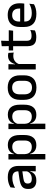

<svg xmlns="http://www.w3.org/2000/svg" viewBox="1283 -1943 832 3438"><g transform="rotate(-90 1699.0 -224.0)"><path d="M349.5 0 353.5 -116 350 -131V-285L350.5 -309.5Q350.5 -366 321.8 -392.5Q293 -419 229.5 -419Q178 -419 134 -404.5Q90 -390 54.5 -371L63.5 -453Q83.5 -464.5 110.5 -475.5Q137.5 -486.5 171.5 -493.5Q205.5 -500.5 246 -500.5Q301.5 -500.5 340 -487.2Q378.5 -474 402 -449Q425.5 -424 436.2 -389Q447 -354 447 -311V0ZM184 11Q111.5 11 73 -24.8Q34.5 -60.5 34.5 -126.5V-141.5Q34.5 -211.5 77.8 -245.2Q121 -279 214 -292L361 -313L366.5 -242L225.5 -222Q175 -215 153.5 -197.8Q132 -180.5 132 -147V-140Q132 -106.5 152.8 -88.5Q173.5 -70.5 216 -70.5Q255 -70.5 283 -83.5Q311 -96.5 328.5 -118.2Q346 -140 352.5 -166.5L366 -101H348Q340 -71 321.5 -45.5Q303 -20 269.8 -4.5Q236.5 11 184 11Z M817.5 11Q774 11 742.8 -2.8Q711.5 -16.5 692 -41.8Q672.5 -67 663.5 -100.5H631L658.5 -193Q660 -152 676 -124.8Q692 -97.5 720.2 -84Q748.5 -70.5 785.5 -70.5Q842 -70.5 872 -103.2Q902 -136 902 -199.5V-293Q902 -355.5 872.2 -388Q842.5 -420.5 785.5 -420.5Q751.5 -420.5 725 -407.5Q698.5 -394.5 681.2 -372.2Q664 -350 657 -321.5L634 -388.5H662.5Q671 -419.5 689.5 -444.8Q708 -470 740.2 -485Q772.5 -500 821.5 -500Q909 -500 954.8 -445Q1000.5 -390 1000.5 -284.5V-207Q1000.5 -100.5 954.5 -44.8Q908.5 11 817.5 11ZM563 172V-489H661L657 -374.5L658.5 -345.5V-140.5L658 -121.5L660.5 17V172Z M1360.5 11Q1317 11 1285.8 -2.8Q1254.5 -16.5 1235 -41.8Q1215.5 -67 1206.5 -100.5H1174L1201.5 -193Q1203 -152 1219 -124.8Q1235 -97.5 1263.2 -84Q1291.5 -70.5 1328.5 -70.5Q1385 -70.5 1415 -103.2Q1445 -136 1445 -199.5V-293Q1445 -355.5 1415.2 -388Q1385.5 -420.5 1328.5 -420.5Q1294.5 -420.5 1268 -407.5Q1241.5 -394.5 1224.2 -372.2Q1207 -350 1200 -321.5L1177 -388.5H1205.5Q1214 -419.5 1232.5 -444.8Q1251 -470 1283.2 -485Q1315.5 -500 1364.5 -500Q1452 -500 1497.8 -445Q1543.5 -390 1543.5 -284.5V-207Q1543.5 -100.5 1497.5 -44.8Q1451.5 11 1360.5 11ZM1106 172V-489H1204L1200 -374.5L1201.5 -345.5V-140.5L1201 -121.5L1203.5 17V172Z M1850 12.5Q1742 12.5 1686 -45Q1630 -102.5 1630 -210.5V-280Q1630 -387.5 1686 -444.8Q1742 -502 1850 -502Q1958 -502 2013.8 -444.8Q2069.5 -387.5 2069.5 -280V-210.5Q2069.5 -102.5 2013.8 -45Q1958 12.5 1850 12.5ZM1850 -67Q1909.5 -67 1940.5 -102.5Q1971.5 -138 1971.5 -204.5V-286Q1971.5 -352 1940.5 -387.2Q1909.5 -422.5 1850 -422.5Q1790.5 -422.5 1759.5 -387.2Q1728.5 -352 1728.5 -286V-204.5Q1728.5 -138 1759.5 -102.5Q1790.5 -67 1850 -67Z M2268.5 -295.5 2247.5 -372H2271.5Q2287 -430 2323.5 -463.2Q2360 -496.5 2423 -496.5Q2438 -496.5 2449.8 -494.2Q2461.5 -492 2471 -489L2477 -393.5Q2465 -397.5 2450 -399.8Q2435 -402 2417.5 -402Q2364 -402 2325 -374.5Q2286 -347 2268.5 -295.5ZM2174.5 0V-489H2270L2265.5 -346.5L2272.5 -339.5V0Z M2752 10Q2693.5 10 2658 -7.8Q2622.5 -25.5 2606.5 -61.2Q2590.5 -97 2590.5 -150.5V-449.5H2687.5V-162Q2687.5 -117 2708 -96Q2728.5 -75 2777 -75Q2806 -75 2832.5 -81Q2859 -87 2881.5 -98L2873 -15Q2849 -3 2817.5 3.5Q2786 10 2752 10ZM2514 -405V-483H2877L2868.5 -405ZM2591.5 -474.5 2591 -609 2689 -620.5 2685 -474.5Z M3168.5 11.5Q3051.5 11.5 2993.2 -44.2Q2935 -100 2935 -205V-285Q2935 -388.5 2989.2 -445.2Q3043.5 -502 3147.5 -502Q3218 -502 3265 -476.2Q3312 -450.5 3335.5 -403.5Q3359 -356.5 3359 -292V-273.5Q3359 -256.5 3357.5 -239Q3356 -221.5 3353.5 -205.5H3263.5Q3264.5 -231.5 3264.8 -254.5Q3265 -277.5 3265 -296.5Q3265 -337 3252 -365Q3239 -393 3213 -407.8Q3187 -422.5 3147.5 -422.5Q3089 -422.5 3060.5 -389.2Q3032 -356 3032 -294.5V-248.5L3032.5 -237V-193.5Q3032.5 -166 3040.8 -143.5Q3049 -121 3067.2 -104.8Q3085.5 -88.5 3114.5 -79.8Q3143.5 -71 3185 -71Q3232 -71 3273.2 -83Q3314.5 -95 3351 -115L3342 -31.5Q3309 -12 3265.2 -0.2Q3221.5 11.5 3168.5 11.5ZM2987 -205.5V-279H3333.5V-205.5Z"/></g></svg>

Font: Anek Bangla Medium
Style: Regular
Weight: 500
Designer: Sulekha Rajkumar (Bangla), Yesha Goshar (Latin)
Foundry: Ek Type
Version: Version 1.003